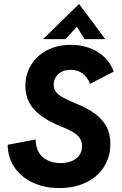

<svg xmlns="http://www.w3.org/2000/svg" viewBox="-20 -942 619 976"><path d="M281 14Q205 14 146 -14Q87 -42 53.5 -91.5Q20 -141 19 -206L161 -233Q163 -171 199 -142Q235 -113 287 -113Q321 -113 345.5 -123.5Q370 -134 383.5 -153.5Q397 -173 397 -199Q397 -222 386 -239Q375 -256 351 -270.5Q327 -285 288 -300Q227 -325 187 -355Q147 -385 128 -422Q109 -459 109 -505Q109 -565 138.5 -612.5Q168 -660 220 -687Q272 -714 340 -714Q418 -714 477 -677.5Q536 -641 558 -578L438 -516Q423 -552 398.5 -569.5Q374 -587 340 -587Q311 -587 292 -576.5Q273 -566 263 -549.5Q253 -533 253 -512Q253 -492 263.5 -476.5Q274 -461 298.5 -447.5Q323 -434 365 -416Q423 -393 461.5 -365Q500 -337 520.5 -299.5Q541 -262 541 -211Q541 -144 508 -93Q475 -42 416.5 -14Q358 14 281 14ZM199 -743 382 -922 515 -743H410L371 -806L312 -743Z"/></svg>

Font: Hanken Grotesk ExtraBold
Style: Italic
Weight: 800
Italic angle: -8°
Designer: Alfredo Marco Pradil
Foundry: Hanken Design Co.
Version: Version 3.013